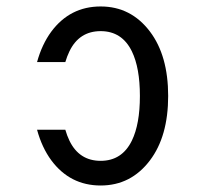

<svg xmlns="http://www.w3.org/2000/svg" viewBox="-20 -567 626 597"><path d="M95.2 -163.6H183.1Q188.5 -145 195.8 -129.9Q226.1 -66.9 293 -66.9Q359.4 -66.9 390.1 -129.9Q415 -181.2 415 -268.6Q415 -356 390.1 -407.2Q359.4 -470.2 293 -470.2Q226.1 -470.2 195.8 -407.2Q188.5 -392.1 183.1 -374H95.2Q110.4 -429.2 139.6 -468.8Q197.8 -546.9 293 -546.9Q387.2 -546.9 446.3 -468.8Q502.9 -394 502.9 -268.6Q502.9 -143.1 446.3 -68.4Q387.2 9.8 293 9.8Q197.8 9.8 139.6 -68.4Q110.4 -107.9 95.2 -163.6Z"/></svg>

Font: Consola Mono
Style: Book
Weight: 400
Monospace: yes
Version: Version 2.001